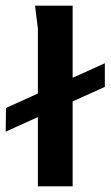

<svg xmlns="http://www.w3.org/2000/svg" viewBox="-63 -654 388 674"><path d="M70 0V-554L60 -634H192V0ZM-43 -192 -42 -275 305 -432V-349Z"/></svg>

Font: Goldman
Style: Regular
Weight: 400
Designer: Jaikishan Patel
Version: Version 1.000; ttfautohint (v1.8.3)